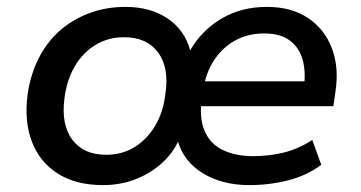

<svg xmlns="http://www.w3.org/2000/svg" viewBox="-20 -528 1048 557"><path d="M279 9Q200 9 147.5 -24.5Q95 -58 72.5 -117Q50 -176 60 -253Q68 -311 92 -358.5Q116 -406 153.5 -439Q191 -472 239.5 -490Q288 -508 344 -508Q416 -508 466 -474.5Q516 -441 532 -381H531Q565 -440 622.5 -474Q680 -508 754 -508Q826 -508 874 -475.5Q922 -443 943 -387.5Q964 -332 953 -261L947 -220H541L552 -292H882L861 -271Q868 -316 858.5 -352.5Q849 -389 821.5 -410Q794 -431 746 -431Q700 -431 663 -411Q626 -391 601.5 -354Q577 -317 569 -266L566 -249Q557 -188 573 -149.5Q589 -111 626 -93Q663 -75 715 -75Q761 -75 803.5 -85.5Q846 -96 886 -122L912 -50Q871 -19 816.5 -5Q762 9 703 9Q626 9 570 -24.5Q514 -58 496 -118H497Q479 -80 446 -51.5Q413 -23 370.5 -7Q328 9 279 9ZM288 -79Q334 -79 370 -101Q406 -123 430 -163Q454 -203 460 -257Q471 -332 438.5 -376Q406 -420 340 -420Q294 -420 257.5 -398Q221 -376 197.5 -336.5Q174 -297 167 -243Q157 -167 189.5 -123Q222 -79 288 -79Z"/></svg>

Font: Nunito Sans 7pt SemiBold
Style: Italic
Weight: 600
Italic angle: -9°
Designer: Vernon Adams
Foundry: Vernon Adams
Version: Version 3.101;gftools[0.9.27]